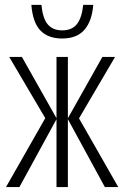

<svg xmlns="http://www.w3.org/2000/svg" viewBox="-20 -763 505 783"><path d="M449.2 -530.8 302.2 -280.3 462.4 0H407.7L256.8 -276.9V0H210.4V-276.9L59.1 0H4.4L164.6 -281.2L17.6 -530.8H69.3L210.4 -280.8V-530.8H256.8V-280.8L397.5 -530.8ZM360.4 -743.2Q355 -676.8 324.2 -641.4Q293.5 -606 233.4 -606Q175.8 -606 144.5 -638.9Q113.3 -671.9 107.9 -743.2H148.9Q154.3 -687.5 175 -663.3Q195.8 -639.2 233.4 -639.2Q273.9 -639.2 293.9 -665Q314 -690.9 319.3 -743.2Z"/></svg>

Font: Open Sans Condensed Light
Style: Regular
Weight: 300
Width: 3
Designer: Monotype Design Team
Foundry: Monotype Imaging Inc.
Version: Version 3.003; ttfautohint (v1.8.4)